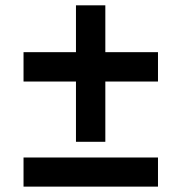

<svg xmlns="http://www.w3.org/2000/svg" viewBox="-20 -694 675 714"><path d="M67.5 -108.3H567.5V0H67.5ZM567.5 -390.8H371.7V-166.7H262.5V-390.8H67.5V-500H262.5V-674.2H371.7V-500H567.5Z"/></svg>

Font: 0xA000
Style: Bold
Weight: 700
Version: Version 0.1